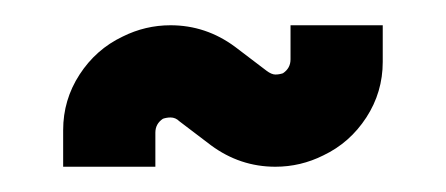

<svg xmlns="http://www.w3.org/2000/svg" viewBox="-20 -331 353 152"><path d="M103 -199V-225Q103 -226 103 -226Q103 -233 109 -237Q112 -238 115 -238Q119 -238 122 -235L147 -216Q170 -199 198 -199Q218 -199 236 -208Q257 -218 270 -238Q283 -258 283 -282Q283 -284 283 -285V-311H210V-285Q210 -285 210 -284Q210 -277 204 -273Q201 -272 198 -272Q195 -272 191 -275L166 -294Q143 -311 115 -311Q95 -311 77 -302Q56 -292 43 -272Q30 -252 30 -228Q30 -226 30 -225V-199Z"/></svg>

Font: Venice Serif Bold
Style: Regular
Weight: 700
Designer: Bruno Pierini
Foundry: Unio | Creative Solutions
Version: Version 1.000;PS 001.000;hotconv 1.0.70;makeotf.lib2.5.58329